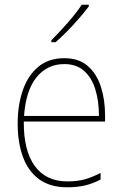

<svg xmlns="http://www.w3.org/2000/svg" viewBox="-20 -785 521 815"><path d="M253 -538Q315 -538 353 -504.5Q391 -471 408.5 -416Q426 -361 426 -295V-269H81Q80 -146 127.5 -80.5Q175 -15 266 -15Q306 -15 337 -23Q368 -31 407 -51V-23Q375 -6 341.5 2Q308 10 266 10Q192 10 145.5 -24.5Q99 -59 77 -120Q55 -181 55 -261Q55 -338 76.5 -401Q98 -464 142 -501Q186 -538 253 -538ZM253 -513Q181 -513 135.5 -457.5Q90 -402 82 -293H400Q400 -356 384.5 -406Q369 -456 336.5 -484.5Q304 -513 253 -513ZM357 -758Q331 -723 291.5 -680Q252 -637 216 -606H198V-614Q232 -648 268 -689Q304 -730 327 -765H357Z"/></svg>

Font: Noto Sans Tamil SemiCondensed Thin
Style: Regular
Weight: 100
Width: 4
Designer: Jelle Bosma - Monotype Design Team
Foundry: Monotype Imaging Inc.
Version: Version 2.004; ttfautohint (v1.8.4.7-5d5b)